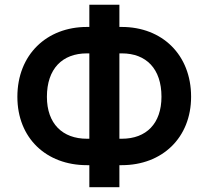

<svg xmlns="http://www.w3.org/2000/svg" viewBox="-20 -760 879 810"><path d="M346.6 -646.3C176.8 -646.3 53.3 -529.1 53.3 -351.6C53.3 -177.2 175.4 -63.2 346.6 -63.2H356.9V29.8H483.7V-63.2H493.6C664.1 -63.2 786.2 -178.6 786.2 -351.9C786.2 -529.1 664.1 -646.3 493.6 -646.3H483.7V-740.1H356.9V-646.3ZM177.9 -351.6C177.9 -469.8 242.9 -534.8 346.6 -534.8H356.9V-174.7H346.6C244 -174.7 177.9 -237.9 177.9 -351.6ZM483.7 -174.7V-534.8H494C597.3 -534.8 661.2 -469.5 661.2 -351.9C661.2 -239 597.3 -174.7 494 -174.7Z"/></svg>

Font: Margiela Sans Semi Bold
Style: Regular
Weight: 600
Designer: Stefan Endress, Andreas Faust
Version: Version 1.100;FEAKit 1.0